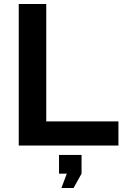

<svg xmlns="http://www.w3.org/2000/svg" viewBox="-20 -730 624 963"><path d="M74 0V-710H212V-121H574V0ZM288 213 315 141H276V47H389V141L349 213Z"/></svg>

Font: Raleway-v4020
Style: Bold
Weight: 700
Designer: Matt McInerney, Pablo Impallari, Rodrigo Fuenzalida
Foundry: Matt McInerney, Pablo Impallari, Rodrigo Fuenzalida
Version: Version 4.020;PS 004.020;hotconv 1.0.88;makeotf.lib2.5.64775